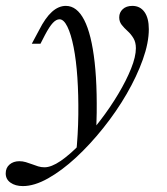

<svg xmlns="http://www.w3.org/2000/svg" viewBox="-89 -446 574 659"><path d="M-10.5 192.7Q-36.3 192.7 -52.8 181Q-69.4 169.4 -69.4 149.2Q-69.4 129.8 -56 118.5Q-42.7 107.3 -22.6 107.3Q-11.3 107.3 -0.4 110.5Q10.5 113.7 21 117.7Q31.5 121.8 41.9 125Q52.4 128.2 63.7 128.2Q87.1 128.2 119 106.5Q150.8 84.7 185.9 48.4Q221 12.1 255.2 -32.7Q289.5 -77.4 316.9 -123.4Q344.4 -169.4 360.9 -210.5Q377.4 -251.6 377.4 -280.6Q377.4 -300.8 369 -314.9Q360.5 -329 348.8 -339.5Q337.1 -350 328.6 -360.9Q320.2 -371.8 320.2 -386.3Q320.2 -403.2 332.3 -414.5Q344.4 -425.8 365.3 -425.8Q391.9 -425.8 406.9 -404.8Q421.8 -383.9 421.8 -346Q421.8 -299.2 401.2 -241.5Q380.6 -183.9 345.6 -123.4Q310.5 -62.9 265.3 -6.5Q220.2 50 171.8 94.8Q123.4 139.5 76.2 166.1Q29 192.7 -10.5 192.7ZM171.8 86.3Q179 16.1 179.8 -52Q180.6 -120.2 176.6 -179.4Q172.6 -238.7 163.7 -283.9Q154.8 -329 142.3 -354.4Q129.8 -379.8 115.3 -379.8Q104 -379.8 92.3 -367.3Q80.6 -354.8 65.3 -325.8L50 -296H20.2L45.2 -342.7Q66.9 -385.5 89.5 -405.6Q112.1 -425.8 137.1 -425.8Q175 -425.8 200 -377.4Q225 -329 235.9 -231.9Q246.8 -134.7 241.1 11.3Q231.5 23.4 221 35.1Q210.5 46.8 198.4 59.3Q186.3 71.8 171.8 86.3Z"/></svg>

Font: Playfair 5pt SemiExpanded Light Light
Style: Italic
Weight: 300
Italic angle: -15.6°
Version: Version 2.203